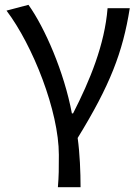

<svg xmlns="http://www.w3.org/2000/svg" viewBox="-20 -577 580 796"><path d="M220 199H314C314 137 311 60 302 -5C436 -223 489 -360 518 -543H426C414 -392 353 -244 283 -107H278C246 -278 166 -462 98 -557L7 -533C116 -389 224 -116 224 65C224 125 224 150 220 199Z"/></svg>

Font: Source Han Sans HK
Style: Regular
Weight: 400
Designer: Ryoko NISHIZUKA 西塚涼子 (kana, bopomofo & ideographs); Paul D. Hunt (Latin, Greek & Cyrillic); Sandoll Communications 산돌커뮤니
Foundry: Adobe
Version: Version 2.000;hotconv 1.0.107;makeotfexe 2.5.65593